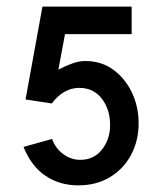

<svg xmlns="http://www.w3.org/2000/svg" viewBox="-20 -551 477 579"><path d="M398 -179Q398 -229 378 -271.5Q358 -314 322 -340.5Q286 -367 237 -367Q219 -367 199 -360Q179 -353 156 -341L176 -448H377V-531H108L57 -251L136 -239Q172 -286 219 -286Q262 -286 287 -253.5Q312 -221 312 -174Q312 -131 287.5 -100Q263 -69 222 -69Q194 -69 170.5 -86.5Q147 -104 137 -132L51 -108Q74 -50 117 -21Q160 8 216 8Q271 8 312 -17Q353 -42 375.5 -84.5Q398 -127 398 -179Z"/></svg>

Font: Lisu Bosa Medium
Style: Regular
Weight: 500
Designer: David Morse, Annie Olsen, Victor Gaultney, Frank Grießhammer (Latin)
Foundry: SIL International
Version: Version 2.000